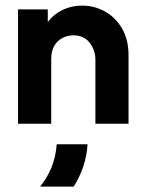

<svg xmlns="http://www.w3.org/2000/svg" viewBox="-20 -451 526 700"><path d="M45.8 0V-416.7H154.2V-370.8Q176.4 -400 209 -415.3Q241.7 -430.6 279.2 -430.6Q323.6 -430.6 362.2 -409.4Q400.7 -388.2 424.7 -347.6Q448.6 -306.9 448.6 -249.3V0H327.8V-233.3Q327.8 -268.1 306.9 -295.1Q286.1 -322.2 247.2 -322.2Q226.4 -322.2 208 -312.8Q189.6 -303.5 178.1 -284.4Q166.7 -265.3 166.7 -234.7V0ZM126.4 229.2Q151.4 198.6 167.4 160.1Q183.3 121.5 186.8 75H299.3Q296.5 117.4 283.7 155.9Q270.8 194.4 248.6 229.2Z"/></svg>

Font: Afacad Flux
Style: Regular
Weight: 400
Designer: Kristian Moeller
Foundry: Dicotype
Version: Version 1.100